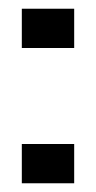

<svg xmlns="http://www.w3.org/2000/svg" viewBox="-20 -540 220 440"><path d="M30 -120H150V-210H30ZM30 -430H150V-520H30Z"/></svg>

Font: Banana Brick
Style: Regular
Weight: 400
Designer: artmaker
Foundry: artmaker
Version: Version 4.000 2011 initial release